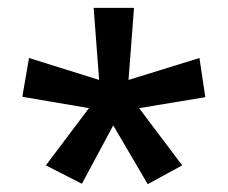

<svg xmlns="http://www.w3.org/2000/svg" viewBox="-20 -779 582 490"><path d="M322 -759 308 -575 489 -631 504 -531 335 -503 445 -357 357 -309 269 -459 189 -310 97 -357 207 -503 37 -532 54 -631 233 -575 219 -759Z"/></svg>

Font: Noto Sans Hebrew Thin SemiBold
Style: Regular
Weight: 600
Version: Version 3.001